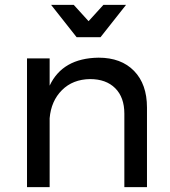

<svg xmlns="http://www.w3.org/2000/svg" viewBox="-20 -769 699 789"><path d="M393 -616H295L190 -749H283L344 -682L405 -749H498ZM385 -532Q478 -532 531 -477.5Q584 -423 584 -327V0H491V-302Q491 -369 453.5 -406.5Q416 -444 350 -444Q279 -443 234.5 -398.5Q190 -354 184 -283V0H91V-529H184V-417Q237 -530 385 -532Z"/></svg>

Font: Montserrat arm
Style: Regular
Weight: 400
Designer: Julieta Ulanovsky
Foundry: Julieta Ulanovsky
Version: Version 6.000;PS 006.000;hotconv 1.0.88;makeotf.lib2.5.64775